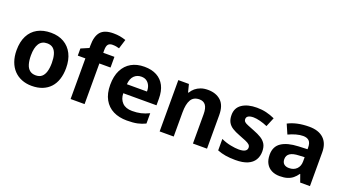

<svg xmlns="http://www.w3.org/2000/svg" viewBox="-57 -1339 3457 1923"><g transform="rotate(20 1671.0 -377.5)"><path d="M574 -275Q574 -208 556.5 -155Q539 -102 505 -65.5Q471 -29 422 -9.5Q373 10 309 10Q250 10 201.5 -9.5Q153 -29 118.5 -65.5Q84 -102 65 -155Q46 -208 46 -275Q46 -365 78 -428Q110 -491 170 -524Q230 -557 313 -557Q393 -557 451.5 -523Q510 -489 542 -426Q574 -363 574 -275ZM199 -275Q199 -221 210.5 -182Q222 -143 247 -123Q272 -103 311 -103Q351 -103 375 -123.5Q399 -144 410.5 -182.5Q422 -221 422 -275Q422 -327 411 -365Q400 -403 376 -423.5Q352 -444 312 -444Q255 -444 227 -400.5Q199 -357 199 -275Z M990 -433H871V0H722V-433H641V-509L725 -545V-571Q725 -671 766 -718Q807 -765 902 -765Q940 -765 971 -759.5Q1002 -754 1035 -743L1004 -643Q989 -648 970.5 -651Q952 -654 932 -654Q900 -654 885.5 -636Q871 -618 871 -577V-547H990Z M1308 -557Q1386 -557 1440.5 -527.5Q1495 -498 1523.5 -442.5Q1552 -387 1552 -305V-235H1198Q1199 -173 1235.5 -135.5Q1272 -98 1341 -98Q1392 -98 1433 -107.5Q1474 -117 1520 -139V-29Q1480 -9 1435 0.5Q1390 10 1324 10Q1240 10 1178 -21Q1116 -52 1081 -114.5Q1046 -177 1046 -270Q1046 -363 1078.5 -427Q1111 -491 1169.5 -524Q1228 -557 1308 -557ZM1313 -453Q1267 -453 1236.5 -423Q1206 -393 1201 -332H1415Q1416 -367 1404 -394Q1392 -421 1369.5 -437Q1347 -453 1313 -453Z M1985 -557Q2071 -557 2123.5 -509Q2176 -461 2176 -357V0H2026V-313Q2026 -376 2004 -407Q1982 -438 1937 -438Q1875 -438 1848 -392Q1821 -346 1821 -257V0H1671V-547H1784L1805 -464H1811Q1827 -492 1851.5 -512.5Q1876 -533 1909 -545Q1942 -557 1985 -557Z M2706 -161Q2706 -111 2682.5 -72Q2659 -33 2609.5 -11.5Q2560 10 2481 10Q2423 10 2376.5 2.5Q2330 -5 2287 -22V-144Q2337 -121 2388.5 -111Q2440 -101 2475 -101Q2521 -101 2542.5 -114Q2564 -127 2564 -151Q2564 -170 2551 -182.5Q2538 -195 2510 -207Q2482 -219 2435 -237Q2389 -254 2356.5 -274.5Q2324 -295 2307.5 -325.5Q2291 -356 2291 -402Q2291 -478 2350 -517.5Q2409 -557 2507 -557Q2560 -557 2606.5 -546Q2653 -535 2699 -514L2658 -416Q2620 -433 2578.5 -443.5Q2537 -454 2508 -454Q2473 -454 2453.5 -443Q2434 -432 2434 -410Q2434 -392 2445.5 -381Q2457 -370 2483.5 -359.5Q2510 -349 2555 -331Q2602 -313 2635.5 -292.5Q2669 -272 2687.5 -241.5Q2706 -211 2706 -161Z M3065 -557Q3164 -557 3218.5 -506.5Q3273 -456 3273 -360V0H3169L3140 -81H3137Q3116 -51 3091.5 -31Q3067 -11 3033.5 -0.5Q3000 10 2952 10Q2903 10 2865.5 -9Q2828 -28 2807 -65.5Q2786 -103 2786 -159Q2786 -246 2849 -288Q2912 -330 3029 -335L3124 -339V-356Q3124 -406 3102 -427.5Q3080 -449 3039 -449Q3004 -449 2964.5 -438Q2925 -427 2884 -408L2840 -509Q2886 -533 2942 -545Q2998 -557 3065 -557ZM3066 -251Q3002 -249 2970.5 -228Q2939 -207 2939 -167Q2939 -133 2958.5 -115.5Q2978 -98 3013 -98Q3064 -98 3094 -128.5Q3124 -159 3124 -208V-254Z"/></g></svg>

Font: Noto Sans Hebrew Thin
Style: Bold
Weight: 700
Version: Version 3.001